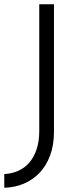

<svg xmlns="http://www.w3.org/2000/svg" viewBox="-56 -734 373 900"><path d="M-36 146V82Q0 80 30 66.5Q60 53 81.5 28Q103 3 115.5 -34Q128 -71 128 -119V-714H197V-116Q197 -54 179 -5.5Q161 43 129.5 76Q98 109 55.5 127Q13 145 -36 146Z"/></svg>

Font: Josefin Sans
Style: Regular
Weight: 400
Designer: Santiago Orozco
Foundry: Typemade
Version: Version 1.0